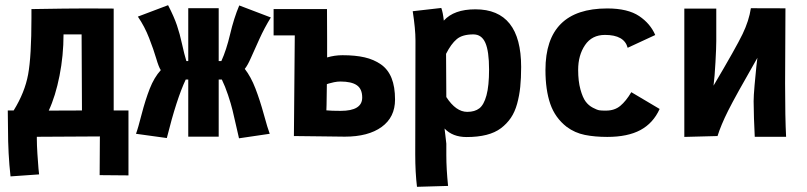

<svg xmlns="http://www.w3.org/2000/svg" viewBox="-20 -530 3145 748"><path d="M297.9 -396H227.5Q227.5 -314 211.9 -234.9Q196.3 -155.8 169.9 -99.1L299.3 -99.6ZM480.5 153.3 368.2 152.3 369.1 1.5 123.5 2.9Q123.5 2.9 123.5 10.7Q123.5 34.2 125.7 68.8Q127.9 103.5 129.9 126.5L132.3 149.4L21 157.2Q11.2 69.3 11.2 -26.4Q11.2 -69.3 10.3 -99.6H33.2Q76.7 -169.9 89.6 -240.2Q102.5 -310.5 102.5 -460.4V-494.6Q246.1 -497.1 318.4 -497.1L422.9 -496.6V-99.6H480.5Z M842.3 -292Q861.8 -334.5 876.5 -396.7Q891.1 -459 912.1 -508.8L1035.2 -461.9Q1010.7 -422.4 990.5 -377.9Q970.2 -333.5 957.3 -304Q944.3 -274.4 933.6 -261.7Q957.5 -231 975.1 -185.3Q992.7 -139.6 1007.8 -84.5Q1022.9 -29.3 1030.8 -8.8L911.1 8.8Q908.2 -3.4 900.1 -39.3Q892.1 -75.2 886 -100.3Q879.9 -125.5 868.4 -159.9Q856.9 -194.3 844.2 -220.2H832V2.4H713.4V-220.2H703.6Q668 -145 629.9 7.8L509.8 -8.8Q517.6 -29.3 531.7 -84.5Q545.9 -139.6 563.2 -184.1Q580.6 -228.5 606.4 -256.8Q598.6 -268.1 588.6 -302.2Q578.6 -336.4 561 -381.6Q543.5 -426.8 517.1 -465.3L634.8 -509.8Q658.2 -464.4 669.4 -431.2Q680.7 -397.9 689.2 -358.4Q697.8 -318.8 706.1 -292H713.4V-498H832V-292Z M1306.2 -212.4Q1294.4 -212.4 1281.2 -209.7Q1268.1 -207 1260.7 -204.6L1253.4 -202.1Q1252.9 -133.8 1252.2 -120.4Q1251.5 -106.9 1251.5 -100.1Q1270.5 -98.1 1307.1 -98.1Q1391.1 -98.1 1391.1 -149.9Q1391.1 -183.6 1370.1 -198Q1349.1 -212.4 1306.2 -212.4ZM1253.9 -494.6Q1254.4 -455.6 1254.4 -377.9V-306.2Q1283.7 -314.9 1314.5 -314.9Q1364.3 -314.9 1400.4 -306.6Q1436.5 -298.3 1464.1 -279.1Q1491.7 -259.8 1505.4 -225.8Q1519 -191.9 1519 -142.1Q1519 -73.2 1466.8 -35.4Q1414.6 2.4 1323.2 2.4Q1301.3 2.4 1228 1.2Q1154.8 0 1125 0Q1125 -26.4 1126.7 -194.3Q1128.4 -362.3 1128.4 -392.1H1045.9V-494.6H1221.2Z M1885.3 -259.3Q1885.3 -330.6 1870.8 -363.3Q1856.4 -396 1824.2 -396Q1781.2 -396 1759.3 -377.4Q1737.3 -358.9 1717.8 -320.3L1718.8 -151.9Q1756.3 -94.2 1800.3 -94.2Q1829.6 -94.2 1847.4 -107.9Q1865.2 -121.6 1875.2 -158.4Q1885.3 -195.3 1885.3 -259.3ZM1598.6 -360.8V-373.5Q1598.6 -416.5 1587.9 -486.3L1699.2 -499Q1705.6 -481.9 1709 -449.7Q1748.5 -493.7 1832 -493.7Q2010.3 -493.7 2010.3 -269Q2010.3 -225.6 2006.8 -191.7Q2003.4 -157.7 1994.6 -125.7Q1985.8 -93.8 1970.2 -70.8Q1954.6 -47.9 1931.6 -30.5Q1908.7 -13.2 1875 -4.6Q1841.3 3.9 1797.9 3.9Q1743.2 3.9 1711.9 -29.3Q1712.4 -22.5 1715.1 -2.4Q1717.8 17.6 1718.8 29.8V74.2Q1718.8 127.9 1725.6 194.3L1604.5 197.8Q1597.7 142.1 1597.7 71.3Z M2232.4 -257.8Q2232.4 -213.9 2241.2 -181.9Q2250 -149.9 2261.5 -134.5Q2272.9 -119.1 2289.6 -110.4Q2306.2 -101.6 2315.2 -100.3Q2324.2 -99.1 2335 -99.1H2340.8Q2374.5 -99.1 2396.7 -117.7Q2418.9 -136.2 2439.5 -170.9L2549.8 -105.5Q2524.9 -50.3 2475.1 -23.4Q2425.3 3.4 2345.7 3.4Q2297.4 3.4 2258.5 -4.4Q2219.7 -12.2 2188 -35.6Q2142.6 -70.8 2123.8 -125.2Q2105 -179.7 2105 -257.3Q2105 -497.1 2345.7 -497.1Q2425.8 -497.1 2470.2 -467.3Q2513.7 -438 2532.7 -393.6L2425.3 -343.8Q2412.1 -394 2336.9 -394Q2286.1 -394 2259.3 -354.5Q2232.4 -314.9 2232.4 -257.8Z M2905.3 -498 3040 -497.6Q3038.6 -317.9 3038.6 -204.6Q3038.6 -70.8 3042.5 2.9H2920.4Q2916.5 -71.3 2916 -135.7Q2916 -155.8 2919.7 -198Q2923.3 -240.2 2926.8 -272.5L2930.7 -304.7Q2844.2 -153.8 2816.4 -98.1Q2788.6 -42.5 2775.4 0L2646 3.4V-496.6H2770.5V-370.1Q2770.5 -344.7 2767.3 -287.1Q2764.2 -229.5 2759.8 -196.3Q2848.1 -345.7 2873 -397.5Q2897.9 -449.2 2905.3 -498Z"/></svg>

Font: Fantasque Sans Mono
Style: Bold
Weight: 700
Monospace: yes
Designer: Jany Belluz
Version: Version 1.8.0 ; ttfautohint (v1.8.2)